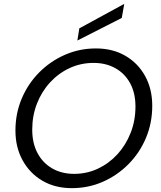

<svg xmlns="http://www.w3.org/2000/svg" viewBox="-20 -963 833 995"><path d="M352 12Q265 12 199.5 -26.5Q134 -65 97 -132.5Q60 -200 60 -286Q60 -375 92.5 -452Q125 -529 183 -587.5Q241 -646 316.5 -679Q392 -712 477 -712Q564 -712 629.5 -674Q695 -636 732 -569Q769 -502 769 -415Q769 -326 736.5 -248.5Q704 -171 646 -112.5Q588 -54 513 -21Q438 12 352 12ZM364 -62Q430 -62 487.5 -89Q545 -116 588.5 -163.5Q632 -211 657 -274.5Q682 -338 682 -411Q682 -481 654.5 -531.5Q627 -582 578 -609.5Q529 -637 465 -637Q399 -637 341.5 -610.5Q284 -584 240 -536.5Q196 -489 171.5 -426Q147 -363 147 -291Q147 -221 174.5 -169.5Q202 -118 251 -90Q300 -62 364 -62ZM381 -753 391 -816 624 -943 611 -870Z"/></svg>

Font: DM Sans 24pt
Style: Italic
Weight: 400
Italic angle: -10°
Designer: Colophon Foundry, Jonny Pinhorn
Foundry: Colophon Foundry
Version: Version 4.004;gftools[0.9.30]